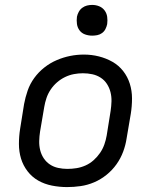

<svg xmlns="http://www.w3.org/2000/svg" viewBox="-20 -753 640 781"><path d="M253 8Q222 8 191.5 2Q161 -4 135.5 -18.5Q110 -33 92 -56.5Q74 -80 65.5 -108Q57 -136 57 -167.5Q57 -199 62 -230L78 -330Q83 -357 92.5 -384.5Q102 -412 119.5 -436Q137 -460 160.5 -478.5Q184 -497 211 -508.5Q238 -520 265.5 -525.5Q293 -531 321 -531Q353 -531 382.5 -523.5Q412 -516 437.5 -501.5Q463 -487 481 -464Q499 -441 508 -412.5Q517 -384 517 -352.5Q517 -321 512 -290L495 -190Q491 -163 481 -136Q471 -109 454 -85Q437 -61 413.5 -42Q390 -23 363 -11.5Q336 0 308 4Q280 8 253 8ZM254 -66Q273 -66 291.5 -69Q310 -72 328 -80Q346 -88 361 -101.5Q376 -115 387 -131Q398 -147 404.5 -165.5Q411 -184 414 -202L430 -302Q433 -322 433.5 -341Q434 -360 429.5 -378Q425 -396 415 -411.5Q405 -427 389.5 -437Q374 -447 355.5 -451Q337 -455 317 -455Q299 -455 280.5 -451.5Q262 -448 244.5 -439.5Q227 -431 212 -418Q197 -405 186 -388.5Q175 -372 169 -354Q163 -336 160 -318L143 -218Q140 -199 139.5 -179.5Q139 -160 143.5 -142Q148 -124 158 -109Q168 -94 183 -84Q198 -74 216.5 -70Q235 -66 254 -66ZM355 -608Q340 -608 326 -613Q312 -618 303.5 -629.5Q295 -641 293 -655.5Q291 -670 293 -685Q295 -695 300.5 -705Q306 -715 315 -721.5Q324 -728 334 -730.5Q344 -733 355 -733Q370 -733 383.5 -727.5Q397 -722 405.5 -710.5Q414 -699 416 -684.5Q418 -670 416 -655Q414 -645 409 -635Q404 -625 395 -618.5Q386 -612 375.5 -610Q365 -608 355 -608Z"/></svg>

Font: Zed Sans Extended
Style: Italic
Weight: 400
Width: 7
Italic angle: -9°
Designer: Belleve Invis
Foundry: Belleve Invis
Version: Version 1.0.0; ttfautohint (v1.8.4)